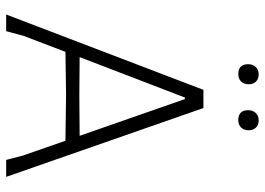

<svg xmlns="http://www.w3.org/2000/svg" viewBox="-138 -720 858 622"><g transform="rotate(90 291.0 -409.0)"><path d="M253 -786Q253 -770 244 -761Q235 -752 220 -752Q188 -752 188 -784Q188 -799 197 -808.5Q206 -818 221 -818Q236 -818 244.5 -809Q253 -800 253 -786ZM402 -786Q402 -770 393 -761Q384 -752 369 -752Q337 -752 337 -784Q337 -799 346 -808.5Q355 -818 370 -818Q385 -818 393.5 -809Q402 -800 402 -786ZM330 -639 553 0H498L484 -54L436 -192L285 -194L148 -192L96 -56L81 0H27L271 -639ZM296 -579 165 -238 290 -237 420 -238 301 -579Z"/></g></svg>

Font: Alegreya Sans SC Light
Style: Regular
Weight: 300
Designer: Juan Pablo del Peral
Foundry: Huerta Tipografica
Version: Version 2.007